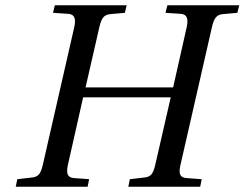

<svg xmlns="http://www.w3.org/2000/svg" viewBox="-20 -712 932 732"><path d="M40 0 45.9 -28.8 101.1 -35.2Q119.1 -36.6 128.2 -46.9Q137.2 -57.1 143.1 -83L263.2 -608.9Q268.6 -632.8 263.4 -645.3Q258.3 -657.7 241.2 -659.2L182.1 -663.1L189 -691.9H462.9L456.1 -663.1L400.9 -658.2Q382.8 -656.7 373.8 -645.8Q364.7 -634.8 358.9 -608.9L306.2 -378.9H640.1L691.9 -608.9Q697.3 -632.8 692.1 -645.3Q687 -657.7 669.9 -659.2L610.8 -663.1L618.2 -691.9H892.1L884.8 -663.1L830.1 -658.2Q812 -656.7 803 -645.8Q793.9 -634.8 788.1 -608.9L668 -83Q662.1 -58.1 667 -46.4Q671.9 -34.7 689.9 -33.2L749 -28.8L743.2 0H469.2L475.1 -28.8L529.8 -35.2Q547.9 -36.6 556.9 -46.9Q565.9 -57.1 571.8 -83L630.9 -340.8H296.9L238.8 -83Q233.4 -58.1 238.5 -46.4Q243.7 -34.7 261.2 -33.2L319.8 -28.8L314 0Z"/></svg>

Font: Linguistics Pro
Style: Italic
Weight: 400
Italic angle: -12°
Designer: Stefan Peev, Context Ltd
Foundry: Stefan Peev, Context Ltd
Version: Version 001.000